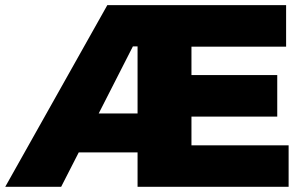

<svg xmlns="http://www.w3.org/2000/svg" viewBox="-28 -721 1175 741"><path d="M710.9 -160.2H1085.9V0H502.9V-132.8H275.9L208 0H-7.8L386.2 -701.2H1076.2V-541H710.9V-431.2H1042V-271H710.9ZM353 -283.2H502.9V-542H484.9Z"/></svg>

Font: Montserrat-Arabic ExtraBold
Style: Regular
Weight: 800
Designer: Mohamed Gaber
Foundry: Kief Type Foundry
Version: Version 5.008;PS 005.008;hotconv 1.0.88;makeotf.lib2.5.64775